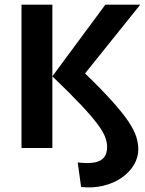

<svg xmlns="http://www.w3.org/2000/svg" viewBox="-20 -632 619 820"><path d="M326.4 166.6 311.9 61.9Q355.9 66.8 383.4 61.9Q410.9 57 424.2 40.5Q437.5 24 437.5 -4.9Q437.5 -24.4 429.1 -46.8Q420.7 -69.3 396.8 -101.6Q372.9 -133.9 326.4 -183.4Q279.9 -232.9 203.6 -306.1L429.9 -612H579L343.3 -318.5Q416.3 -247.7 460.9 -197.7Q505.5 -147.7 529.5 -111.6Q553.4 -75.6 562 -47.8Q570.6 -20.1 570.6 6.3Q570.6 40.7 551.9 72.1Q533.2 103.5 499.7 126.9Q466.3 150.2 421.9 161.1Q377.6 172.1 326.4 166.6ZM71.8 0V-612H203.6V0Z"/></svg>

Font: Ancizar Sans Thin
Style: Regular
Weight: 100
Designer: Cesar Puertas, Viviana Monsalve, Julian Moncada, Julian Prieto, Jose Castro, Mariel Hernandez, Felipe Aragon, Sara Alarc
Version: Version 8.100